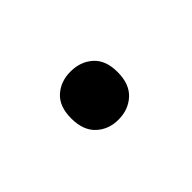

<svg xmlns="http://www.w3.org/2000/svg" viewBox="-28 -516 317 317"><g transform="rotate(45 130.5 -357.0)"><path d="M71.8 -356Q71.8 -379.4 85.7 -395Q99.6 -410.6 127.4 -410.6Q155.3 -410.6 169.7 -395Q184.1 -379.4 184.1 -356Q184.1 -333 169.7 -317.6Q155.3 -302.2 127.4 -302.2Q99.6 -302.2 85.7 -317.6Q71.8 -333 71.8 -356Z"/></g></svg>

Font: Vazir FD
Style: FD
Weight: 400
Foundry: Based on Dejavu fonts, by Saber Rastikerdar
Version: Version 26.0.0